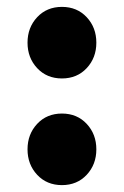

<svg xmlns="http://www.w3.org/2000/svg" viewBox="-20 -526 360 558"><path d="M160 -298Q116 -298 88 -328Q60 -358 60 -402Q60 -446 88 -476Q116 -506 160 -506Q204 -506 232 -476Q260 -446 260 -402Q260 -358 232 -328Q204 -298 160 -298ZM160 12Q116 12 88 -18Q60 -48 60 -92Q60 -136 88 -166Q116 -196 160 -196Q204 -196 232 -166Q260 -136 260 -92Q260 -48 232 -18Q204 12 160 12Z"/></svg>

Font: TypoPRO Source Sans Pro
Style: Regular
Weight: 900
Designer: Paul D. Hunt
Foundry: Adobe Systems Incorporated
Version: Version 2.020;PS 2.000;hotconv 1.0.86;makeotf.lib2.5.63406